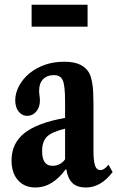

<svg xmlns="http://www.w3.org/2000/svg" viewBox="-20 -802 508 832"><path d="M134.5 10.5Q86 10.5 58 -21Q30 -52.5 30 -107Q30 -181 86.2 -225.5Q142.5 -270 262 -291V-363.5Q262 -430.5 252.2 -453.5Q242.5 -476.5 213.5 -476.5Q184 -476.5 166.8 -458.8Q149.5 -441 149.5 -410Q149.5 -399 151.2 -387.8Q153 -376.5 153 -366Q153 -337.5 137.2 -318.8Q121.5 -300 98 -300Q75 -300 60.5 -318.8Q46 -337.5 46 -367.5Q46 -398.5 62.5 -429.5Q79 -460.5 108.5 -485Q171 -534.5 258.5 -534.5Q301 -534.5 327.2 -521.8Q353.5 -509 367 -485Q376 -466.5 380.5 -437Q385 -407.5 385 -352.5V-148.5Q385 -104.5 391.8 -84.8Q398.5 -65 414.5 -65Q432.5 -65 450 -88.5L468 -56.5Q417 10.5 352.5 10.5Q314 10.5 293.8 -9Q273.5 -28.5 267.5 -68H264.5Q206.5 10.5 134.5 10.5ZM207 -83.5Q241.5 -83.5 262 -111.5V-244.5Q204.5 -230.5 183.5 -209.8Q162.5 -189 162.5 -147.5Q162.5 -83.5 207 -83.5ZM117 -686.5V-781.5H359.5V-686.5Z"/></svg>

Font: Libre Caslon Condensed
Style: Bold
Weight: 700
Designer: Pablo Impallari, Rodrigo Fuenzalida, Katja Schimmel, Ertekin Erdin
Foundry: Pablo Impallari, Rodrigo Fuenzalida
Version: Version 2.000; ttfautohint (v1.8.4.7-5d5b);gftools[0.9.33]